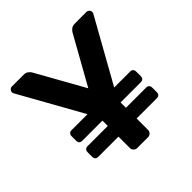

<svg xmlns="http://www.w3.org/2000/svg" viewBox="-179 -858 1017 1017"><g transform="rotate(-45 329.0 -350.0)"><path d="M30 -669Q28 -673 28 -678Q28 -687 34.5 -693.5Q41 -700 50 -700H137Q154 -700 164.5 -691.5Q175 -683 179 -675L329 -407L479 -675Q483 -683 493.5 -691.5Q504 -700 521 -700H608Q617 -700 623.5 -693.5Q630 -687 630 -678Q630 -673 628 -669L429 -313H549Q559 -313 565 -307Q571 -301 571 -291V-255Q571 -245 565 -239Q559 -233 549 -233H397V-193H549Q559 -193 565 -187Q571 -181 571 -171V-135Q571 -125 565 -119Q559 -113 549 -113H397V-27Q397 -16 389 -8Q381 0 370 0H288Q277 0 269 -8Q261 -16 261 -27V-113H109Q99 -113 93 -119Q87 -125 87 -135V-171Q87 -181 93 -187Q99 -193 109 -193H261V-233H109Q99 -233 93 -239Q87 -245 87 -255V-291Q87 -301 93 -307Q99 -313 109 -313H229Z"/></g></svg>

Font: Hezaedrus Medium
Style: Regular
Weight: 500
Designer: Hubert & Fischer
Foundry: Hubert & Fischer
Version: Version 1.10;September 3, 2019;FontCreator 11.5.0.2425 64-bi